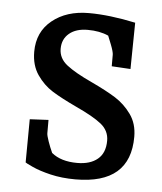

<svg xmlns="http://www.w3.org/2000/svg" viewBox="-43 -542 499 590"><g transform="rotate(5 206.5 -246.5)"><path d="M112.8 -124Q112.8 -117.2 118.9 -99.6Q125 -82 132.8 -64.9Q161.6 -41 211.9 -41Q252 -41 274.9 -60.1Q297.9 -79.1 297.9 -117.2Q297.9 -147.9 272.9 -168Q248 -188 193.8 -212.9Q147 -234.9 118.9 -252.4Q90.8 -270 70.8 -299.1Q50.8 -328.1 50.8 -370.1Q50.8 -431.2 95 -467Q139.2 -502.9 208 -502.9Q272 -502.9 352.1 -485.8L350.1 -342.8L292 -346.2V-381.8Q292 -390.6 283.4 -412.8Q274.9 -435.1 272.9 -439Q246.1 -451.2 209 -451.2Q172.9 -451.2 151.9 -433.6Q130.9 -416 130.9 -386.2Q130.9 -356.4 157 -336.2Q183.1 -315.9 234.9 -292Q281.7 -270 310.3 -252Q338.9 -233.9 359.4 -205.3Q379.9 -176.8 379.9 -136.2Q379.9 9.8 210.9 9.8Q168.9 9.8 134 1.5Q99.1 -6.8 76.7 -17.3Q54.2 -27.8 54.2 -28.8L55.2 -162.1L112.8 -165Z"/></g></svg>

Font: Sura
Style: Regular
Weight: 400
Designer: Carolina Giovagnoli
Foundry: Huerta Tipografica
Version: Version 1.003;PS 001.002;hotconv 1.0.70;makeotf.lib2.5.58329